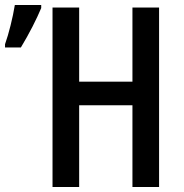

<svg xmlns="http://www.w3.org/2000/svg" viewBox="-138 -744 732 764"><path d="M-118 -555H-55C-21 -611 8 -669 26 -712V-724H-79C-87 -674 -103 -610 -118 -568ZM71 0H177V-325H389V0H495V-714H389V-419H177V-714H71Z"/></svg>

Font: Kathrein 67 Medium Condensed
Style: Regular
Weight: 500
Width: 3
Designer: Lazydogs Typefoundry, based on Open Sans by Ascender Corporation
Foundry: Lazydogs Typefoundry
Version: Version 1.003;PS 001.003;hotconv 1.0.88;makeotf.lib2.5.64775